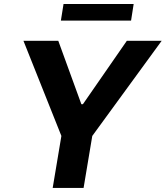

<svg xmlns="http://www.w3.org/2000/svg" viewBox="-20 -929 819 949"><path d="M95.9 -727.3 283.4 -257.1 240.4 0H393.1L436.1 -257.1L779.1 -727.3H606.9L389.9 -414.1H382.1L268.1 -727.3ZM280.9 -827.1H627.8L640.6 -909.1H294Z"/></svg>

Font: Magic Ui Pro
Style: Bold Italic
Weight: 700
Italic angle: -9.39999°
Designer: Stefan Endress, Andreas Faust
Version: Version 1.000;FEAKit 1.0